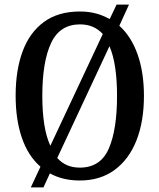

<svg xmlns="http://www.w3.org/2000/svg" viewBox="-20 -775 693 835"><path d="M156 -50Q102 -97 75 -176Q48 -255 48 -359Q48 -470 78.5 -552Q109 -634 171 -679.5Q233 -725 328 -725Q365 -725 397 -716.5Q429 -708 457 -692L487 -755H541L499 -663Q551 -616 578.5 -538Q606 -460 606 -358Q606 -247 573.5 -164.5Q541 -82 478.5 -36Q416 10 327 10Q253 10 197 -21L169 40H114ZM427 -627Q389 -669 328 -669Q240 -669 202 -587.5Q164 -506 164 -358Q164 -289 172.5 -234.5Q181 -180 199 -141ZM327 -46Q417 -46 453 -128.5Q489 -211 489 -358Q489 -426 481 -480.5Q473 -535 456 -574L229 -88Q266 -46 327 -46Z"/></svg>

Font: Noto Serif Lao Condensed Medium
Style: Regular
Weight: 500
Width: 3
Designer: Monotype Design Team
Foundry: Monotype Imaging Inc.
Version: Version 2.003; ttfautohint (v1.8.4.7-5d5b)